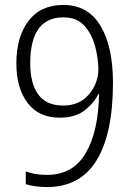

<svg xmlns="http://www.w3.org/2000/svg" viewBox="-20 -745 531 775"><path d="M236 -675Q292 -675 322.5 -639Q353 -603 365 -554Q377 -505 377 -466Q377 -409 338.5 -363.5Q300 -318 232 -319Q165 -320 133.5 -365Q102 -410 102 -489Q102 -675 236 -675ZM436 -411Q436 -557 385.5 -641Q335 -725 236 -725Q144 -725 95 -660.5Q46 -596 46 -489Q46 -390 91 -330Q136 -270 221 -270Q285 -270 323 -300.5Q361 -331 377 -366H380Q377 -213 325.5 -126Q274 -39 169 -39Q122 -39 84 -53V-2Q100 4 124 7Q148 10 170 10Q304 10 370 -98Q436 -206 436 -411Z"/></svg>

Font: Noto Sans UI SemiCondensed Light
Style: Regular
Weight: 300
Width: 4
Designer: Monotype Design Team
Foundry: Monotype Imaging Inc.
Version: Version 1.901